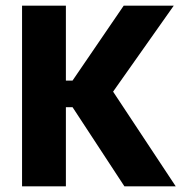

<svg xmlns="http://www.w3.org/2000/svg" viewBox="-20 -659 644 679"><path d="M420 0 236.5 -280H197.5V-374H236.5L417.5 -639H594.5L368 -318V-353L601.5 0ZM58 0V-639H213V0Z"/></svg>

Font: Anek Odia Medium
Style: Bold
Weight: 700
Version: Version 1.003